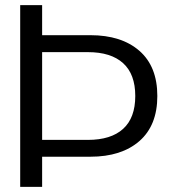

<svg xmlns="http://www.w3.org/2000/svg" viewBox="-20 -732 669 752"><path d="M596.2 -356Q596.2 -240.7 525.9 -179.4Q455.6 -118.2 334 -118.2H145V0H59.1V-711.9H145V-594.2H334Q455.6 -594.2 525.9 -533Q596.2 -471.7 596.2 -356ZM324.2 -527.8H145V-184.1H324.2Q414.6 -184.1 462.2 -227.3Q509.8 -270.5 509.8 -356Q509.8 -441.4 462.2 -484.6Q414.6 -527.8 324.2 -527.8Z"/></svg>

Font: Creato Display
Style: Regular
Weight: 400
Version: Version 1.000